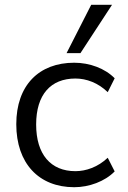

<svg xmlns="http://www.w3.org/2000/svg" viewBox="-20 -773 535 802"><path d="M290 9C352 9 418 -15 459 -57L430 -114C389 -75 339 -58 295 -58C192 -58 131 -128 131 -253C131 -378 192 -445 295 -445C341 -445 390 -427 430 -388L459 -446C419 -487 355 -511 290 -511C143 -511 48 -417 48 -254C48 -91 142 9 290 9ZM258 -551H316L448 -753H361Z"/></svg>

Font: Poppy and Pepper
Style: Regular
Weight: 400
Designer: Thy Ha
Foundry: Thy Ha
Version: Version 0.001;Glyphs 3.2 (3227)